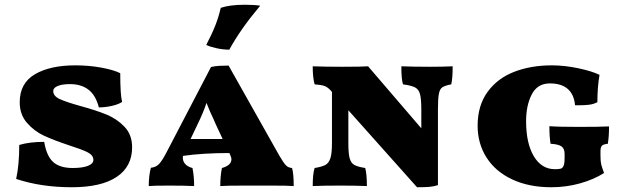

<svg xmlns="http://www.w3.org/2000/svg" viewBox="-20 -781 2628 808"><path d="M48 -28Q61 -87 61 -171Q104 -184 166 -184Q176 -124 204 -99Q232 -74 286 -74Q327 -74 350 -83Q373 -92 373 -108Q373 -128 348 -140.5Q323 -153 269 -170Q206 -191 165 -210Q124 -229 93.5 -264Q63 -299 63 -351Q63 -431 127 -468.5Q191 -506 297 -506Q354 -506 406 -496.5Q458 -487 486 -473Q486 -381 494 -352Q477 -341 449 -335Q421 -329 396 -329Q383 -380 352.5 -403.5Q322 -427 275 -427Q241 -427 222.5 -419Q204 -411 204 -398Q204 -377 230.5 -364.5Q257 -352 318 -335Q384 -317 428 -299Q472 -281 504 -247.5Q536 -214 536 -161Q536 -80 471 -36.5Q406 7 282 7Q153 7 48 -28Z M1216 2Q1193 0 1123 0H1071H1012Q929 0 907 2Q907 -41 914 -74Q954 -85 954 -111Q954 -117 949 -129L945 -137Q834 -137 750 -125Q747 -106 758 -92.5Q769 -79 790 -74Q797 -39 797 2Q759 0 691 0Q624 0 606 2Q606 -42 615 -75Q636 -77 649.5 -91Q663 -105 684 -146L868 -499Q885 -503 903 -504Q921 -505 942 -505L1155 -127Q1174 -94 1184 -84.5Q1194 -75 1209 -74Q1216 -51 1216 2ZM917 -196 888 -258 878 -281Q864 -309 849 -348Q836 -308 812 -259L782 -196ZM848 -592Q872 -638 886 -673.5Q900 -709 909 -748Q947 -761 1011 -761Q1051 -761 1075 -757Q991 -657 945 -572Q919 -572 891.5 -578Q864 -584 848 -592Z M1885 -502Q1885 -452 1879 -426Q1853 -421 1842 -414Q1831 -407 1827 -386.5Q1823 -366 1823 -320V-2Q1805 4 1785.5 5.5Q1766 7 1735 7L1446 -317V-178Q1446 -135 1451.5 -115Q1457 -95 1471 -87Q1485 -79 1517 -74Q1524 -48 1524 2Q1476 0 1414 0Q1338 0 1296 2Q1296 -49 1304 -74Q1335 -79 1349.5 -87Q1364 -95 1370.5 -115.5Q1377 -136 1377 -178V-394L1371 -401Q1359 -414 1346 -419Q1333 -424 1304 -426Q1296 -454 1296 -502Q1344 -500 1422 -500Q1504 -500 1529 -502L1753 -241V-320Q1753 -365 1747.5 -385Q1742 -405 1727 -413Q1712 -421 1676 -426Q1669 -446 1669 -502Q1719 -500 1790 -500Q1845 -500 1885 -502Z M1990 -252Q1990 -337 2032 -394.5Q2074 -452 2144.5 -479Q2215 -506 2302 -506Q2355 -506 2412.5 -494Q2470 -482 2503 -466Q2494 -415 2494 -351Q2477 -342 2457 -340Q2437 -338 2420.5 -338Q2404 -338 2400 -338Q2396 -383 2369.5 -406.5Q2343 -430 2294 -430Q2242 -430 2218 -384Q2194 -338 2194 -271Q2194 -178 2226.5 -123.5Q2259 -69 2315 -69Q2330 -69 2339 -71Q2347 -73 2351.5 -82.5Q2356 -92 2356 -117V-134Q2356 -155 2343.5 -164.5Q2331 -174 2297 -176Q2292 -204 2292 -250Q2328 -247 2414 -247Q2503 -247 2543 -249Q2543 -206 2538 -176Q2518 -174 2512.5 -167Q2507 -160 2507 -144V-128Q2507 -102 2510 -89.5Q2513 -77 2522 -53Q2480 -26 2421.5 -9.5Q2363 7 2300 7Q2206 7 2135.5 -26Q2065 -59 2027.5 -118Q1990 -177 1990 -252Z"/></svg>

Font: Vollkorn SC Black
Style: Regular
Weight: 900
Designer: Friedrich Althausen
Foundry: Friedrich Althausen
Version: Version 4.015